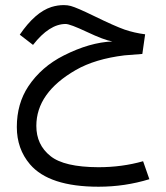

<svg xmlns="http://www.w3.org/2000/svg" viewBox="-20 -416 636 735"><path d="M456.5 -204.1Q343.8 -190.4 270 -147.9Q119.1 -61 119.1 65.9Q119.1 138.2 172.9 181.2Q225.1 223.6 356.4 224.1Q447.3 224.1 527.8 201.2L551.8 270Q458 298.8 357.4 298.8Q168 298.8 94.7 212.9Q44.4 153.8 44.4 70.3Q44.4 -19 88.4 -85.4Q138.2 -160.2 224.1 -203.6Q323.7 -253.9 410.2 -257.3Q378.4 -262.7 312.5 -293.9Q248 -324.2 231.4 -324.2Q168.9 -324.2 106.4 -244.1L55.7 -283.2Q114.3 -369.1 176.8 -389.2Q200.7 -396.5 224.1 -396.5Q238.8 -396.5 251 -393.1Q274.4 -386.7 339.4 -355Q419.4 -315.9 457 -302.7Q494.1 -290 535.6 -284.7L524.9 -209.5Q466.3 -205.1 456.5 -204.1Z"/></svg>

Font: Elshan
Style: Regular
Weight: 400
Foundry: DejaVu fonts team - Redesigned by Saber Rastikerdar (Samim font) - Edited by Jalil Hamdollahi
Version: Version 0.9.9; ttfautohint (v1.4.1.5-446e)